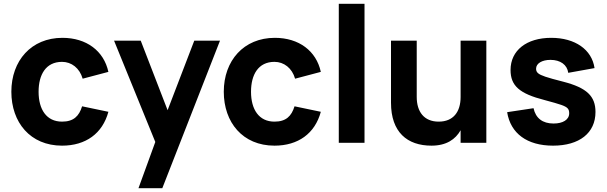

<svg xmlns="http://www.w3.org/2000/svg" viewBox="-20 -755 3208 1015"><path d="M308 15C433 15 522 -49 553 -164L414 -193C398 -141 369 -112 308 -112C226 -112 184 -176 184 -270C184 -360 222 -428 308 -428C358 -428 401 -395 417 -339L553 -375C529 -486 437 -555 310 -555C145 -555 40 -434 40 -270C40 -108 140 15 308 15Z M838 240 1143 -540H1007L866 -172.5L724 -540H583L801 -4.5L712 240Z M1431 15C1556 15 1645 -49 1676 -164L1537 -193C1521 -141 1492 -112 1431 -112C1349 -112 1307 -176 1307 -270C1307 -360 1345 -428 1431 -428C1481 -428 1524 -395 1540 -339L1676 -375C1652 -486 1560 -555 1433 -555C1268 -555 1163 -434 1163 -270C1163 -108 1263 15 1431 15Z M1907 0V-735H1771V0Z M2183 -540H2047V-212C2047 -56.5 2132.5 15 2261 15C2340 15 2388 -18.5 2415 -66.5V0H2551V-540H2415V-242.5C2415 -163.5 2376.5 -112 2299 -112C2221.5 -112 2183 -164.5 2183 -242.5Z M2903.5 15C3043 15 3128 -52 3128 -163C3128 -247 3081.5 -291 2958 -323C2914 -334 2882.5 -343 2863 -349.5C2824.5 -362.5 2814 -372.5 2814 -392C2814 -419.5 2845 -438.5 2890 -438.5C2942.5 -438.5 2978.5 -412.5 2984 -370L3123 -395C3109 -493 3020 -555 2894 -555C2763.5 -555 2679 -488.5 2679 -385C2679 -301.5 2726 -260 2859 -226C2900.5 -215 2929.5 -206.5 2947 -200.5C2981 -188.5 2989 -178.5 2989 -156C2989 -122 2955.5 -102 2906.5 -102C2848.5 -102 2812 -130 2800.5 -183L2661 -162C2679 -49.5 2766.5 15 2903.5 15Z"/></svg>

Font: Vela Sans ExtBd
Style: Regular
Weight: 800
Designer: Principal design: Mikhail Sharanda - project Manrope.
Design modification: Ravid Balaliev
Foundry: Mikhail Sharanda
Version: Version 1.001